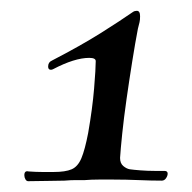

<svg xmlns="http://www.w3.org/2000/svg" viewBox="-20 -724 355 355"><path d="M32 -389Q29 -389 27 -392.5Q25 -396 25 -400Q25 -409 33 -407Q47 -406 58.5 -406Q70 -406 79 -406Q101 -406 112.5 -411Q124 -416 130.5 -431.5Q137 -447 143 -478Q151 -524 154 -560.5Q157 -597 157 -611Q157 -617 145 -617Q118 -617 78 -596Q76 -595 74 -595Q69 -595 69 -601Q69 -609 76 -612Q130 -640 166.5 -663Q203 -686 226 -702Q229 -704 233 -704Q239 -704 239 -694Q239 -687 238 -683Q237 -679 235 -671Q230 -645 224.5 -610.5Q219 -576 214 -541Q209 -506 206 -477Q203 -448 202 -432Q202 -422 208 -417Q214 -412 220 -411Q227 -410 240 -409Q253 -408 266 -408Q279 -408 284 -408Q290 -408 290 -403Q290 -399 287 -394.5Q284 -390 279 -390Q260 -390 236.5 -391Q213 -392 190 -392Q176 -392 162.5 -392Q149 -392 137 -391Q130 -391 120.5 -391Q111 -391 99 -390Q85 -390 68 -389.5Q51 -389 33 -389Z"/></svg>

Font: Kings
Style: Regular
Weight: 400
Designer: Robert E. Leuschke
Foundry: Robert E. Leuschke
Version: Version 1.010; ttfautohint (v1.8.3)